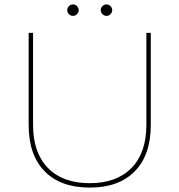

<svg xmlns="http://www.w3.org/2000/svg" viewBox="-20 -848 814 871"><path d="M292.5 -820Q300 -828 311 -828Q322 -828 329.5 -820Q337 -812 337 -802Q337 -792 329.5 -784Q322 -776 311 -776Q300 -776 292.5 -784Q285 -792 285 -802Q285 -812 292.5 -820ZM444.5 -820Q452 -828 463 -828Q474 -828 481.5 -820Q489 -812 489 -802Q489 -792 481.5 -784Q474 -776 463 -776Q452 -776 444.5 -784Q437 -792 437 -802Q437 -812 444.5 -820ZM130 -281Q130 -155 197.5 -86Q265 -17 387 -17Q509 -17 576.5 -86Q644 -155 644 -281V-699H664V-281Q664 -145 591.5 -71Q519 3 387 3Q255 3 182.5 -71Q110 -145 110 -281V-699H130Z"/></svg>

Font: Montserrat arm Thin
Style: Regular
Weight: 250
Designer: Julieta Ulanovsky
Foundry: Julieta Ulanovsky
Version: Version 6.000;PS 006.000;hotconv 1.0.88;makeotf.lib2.5.64775